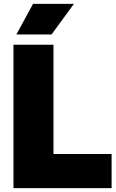

<svg xmlns="http://www.w3.org/2000/svg" viewBox="-20 -971 599 991"><path d="M49.5 0V-740H256V-176H556V0ZM64.5 -793 150.5 -951H361.5L246 -793Z"/></svg>

Font: Encode Sans SemiCondensed SemiCondensed Black
Style: Regular
Weight: 900
Width: 4
Designer: Multiple Designers
Foundry: Impallari Type
Version: Version 3.000; ttfautohint (v1.8.3) -l 8 -r 50 -G 200 -x 14 